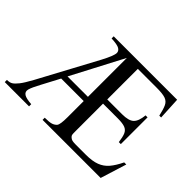

<svg xmlns="http://www.w3.org/2000/svg" viewBox="-143 -913 1163 1163"><g transform="rotate(45 439.0 -331.5)"><path d="M809.6 0H312V-18.6Q351.1 -18.6 368.7 -24.4Q386.2 -30.3 396.5 -42.5Q407.7 -56.6 407.7 -117.7V-256.8H214.8L154.3 -142.6Q127 -92.3 120.6 -68.6Q114.3 -44.9 133.8 -32.7Q150.4 -22 196.3 -18.6V0H-11.7V-18.6Q11.7 -18.6 24.9 -26.9Q39.1 -35.6 57.4 -58.8Q75.7 -82 104 -133.8L306.2 -509.8Q343.8 -580.6 343.8 -605Q343.8 -621.1 327.4 -631.6Q311 -642.1 258.8 -644.5V-662.6H802.2L809.6 -518.1H793.9Q784.2 -563 773.2 -586.4Q762.2 -609.9 738 -618.2Q713.9 -626.5 664.1 -626.5H501.5V-364.7H627.9Q685.1 -364.7 707 -386Q729 -407.2 733.9 -460.4H751V-231.4H733.9Q729 -270 720.2 -291Q711.4 -312 690.7 -320.3Q669.9 -328.6 627.9 -328.6H501.5V-108.4Q501.5 -88.9 501.7 -75Q502 -61 505.4 -56.2Q509.3 -49.8 519.5 -43Q529.8 -36.1 558.1 -36.1H647Q702.1 -36.1 737.3 -49.6Q772.5 -63 796.9 -91.8Q821.3 -120.6 843.8 -167.5H861.8ZM407.7 -626.5 232.9 -293H407.7Z"/></g></svg>

Font: Awami Nastaliq
Style: Regular
Weight: 400
Designer: Peter Martin, SIL International
Foundry: SIL International
Version: Version 3.100